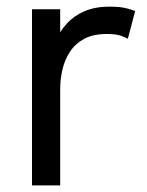

<svg xmlns="http://www.w3.org/2000/svg" viewBox="-20 -559 442 579"><path d="M76.5 0V-531H161.5V-368L133.5 -378Q136.5 -407.5 148.5 -436.2Q160.5 -465 181.8 -488.2Q203 -511.5 235 -525.2Q267 -539 310 -539Q342 -539 362.2 -533.8Q382.5 -528.5 387.5 -525.5L365.5 -442Q360.5 -445.5 345.2 -451Q330 -456.5 302 -456.5Q260.5 -456.5 233.2 -441.5Q206 -426.5 190.2 -401.8Q174.5 -377 168 -348Q161.5 -319 161.5 -290.5V0Z"/></svg>

Font: Epilogue
Style: Regular
Weight: 400
Designer: Tyler Finck
Foundry: Etcetera Type Co
Version: Version 2.112